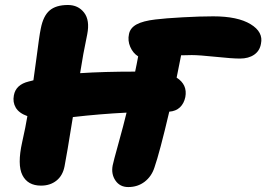

<svg xmlns="http://www.w3.org/2000/svg" viewBox="-20 -759 1078 777"><path d="M146 -7.8Q92.3 -7.8 70.8 -50Q49.3 -92.3 69.8 -184.1Q84 -247.1 90.8 -289.1Q56.6 -301.3 43.7 -323.5Q30.8 -345.7 36.1 -373Q43.9 -416.5 96.2 -429.2Q99.6 -430.2 106 -431.6Q112.3 -433.1 115.2 -434.1Q120.6 -471.2 127 -520Q133.3 -568.8 137.5 -598.1Q141.6 -627.4 145 -643.1Q154.8 -694.3 180.7 -716.6Q206.5 -738.8 254.9 -738.8Q296.4 -738.8 320.3 -708Q344.2 -677.2 333 -620.1Q315.9 -539.1 304.2 -462.9Q399.4 -469.2 526.9 -469.2Q528.3 -476.6 533 -498.8Q537.6 -521 539.1 -530.8Q518.1 -543.9 507.1 -569.3Q496.1 -594.7 502 -621.1Q506.8 -646 532.7 -660.2Q558.6 -674.3 608.9 -680.2Q648.4 -685.1 719.5 -689Q790.5 -692.9 842.8 -692.9Q941.9 -692.9 994.1 -661.1Q1046.4 -629.4 1036.1 -582Q1031.2 -553.2 1008.5 -537.6Q985.8 -522 951.2 -522Q919.4 -522 852.5 -529.1Q785.6 -536.1 755.9 -536.1Q748 -536.1 733.9 -535.6Q719.7 -535.2 712.9 -535.2Q701.2 -479.5 694.8 -444.8Q739.3 -416.5 730 -366.2Q724.6 -340.3 708.3 -324.7Q691.9 -309.1 665 -307.1Q626 -141.1 605 -81.1Q593.3 -44.9 565.2 -23.4Q537.1 -2 499 -2Q465.3 -2 447.3 -28.3Q429.2 -54.7 436 -89.8Q438.5 -103.5 459.5 -179Q480.5 -254.4 492.2 -303.2Q384.8 -297.9 274.9 -285.2Q249.5 -127 241.2 -85.9Q233.9 -48.3 208.5 -28.1Q183.1 -7.8 146 -7.8Z"/></svg>

Font: Shantell Sans Irregular
Style: Italic
Weight: 800
Italic angle: -11.31°
Designer: Stephen Nixon, Anya Danilova, Shantell Martin
Foundry: Arrow Type
Version: Version 1.006;[9816181b4]